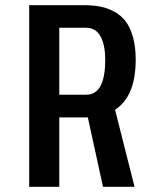

<svg xmlns="http://www.w3.org/2000/svg" viewBox="-20 -720 610 740"><path d="M377 0 318.5 -267.5H316H208.5V0H92.5V-700H304.5Q339 -700 367 -694.5Q395 -689 421 -674.8Q447 -660.5 464.5 -637.5Q482 -614.5 492.5 -577Q503 -539.5 503 -490Q503 -349 423.5 -297L498.5 0ZM208.5 -613V-355H312.5Q385.5 -355 385.5 -489Q385.5 -547.5 367.2 -580.2Q349 -613 311.5 -613Z"/></svg>

Font: League Mono Narrow Medium
Style: Regular
Weight: 500
Width: 3
Designer: Tyler Finck
Foundry: The League of Moveable Type / Tyler Finck
Version: Version 2.210